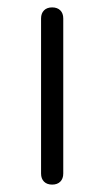

<svg xmlns="http://www.w3.org/2000/svg" viewBox="-20 -499 281 519"><path d="M91 -30V-449Q91 -463 99 -471Q107 -479 121 -479Q135 -479 143 -471Q151 -463 151 -449V-30Q151 -16 143 -8Q135 0 121 0Q107 0 99 -8Q91 -16 91 -30Z"/></svg>

Font: Higure Gothic
Style: Regular
Weight: 400
Designer: Yoshimichi Ohira
Foundry: Positype
Version: Version 1.000